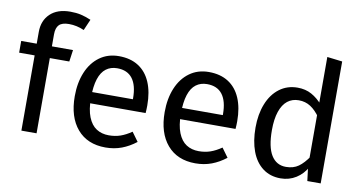

<svg xmlns="http://www.w3.org/2000/svg" viewBox="-74 -942 2161 1146"><g transform="rotate(10 1006.5 -369.0)"><path d="M269 -750Q305 -750 333.5 -743.5Q362 -737 395 -723L366 -656Q321 -676 274 -676Q232 -676 214 -657.5Q196 -639 196 -600V0H104V-599Q104 -667 147.5 -708.5Q191 -750 269 -750ZM324 -527 314 -456H10V-527Z M601 -539Q671 -539 719.5 -508Q768 -477 793 -418.5Q818 -360 818 -279Q818 -256 816 -232H464V-300H727V-306Q727 -384 696 -425Q665 -466 603 -466Q564 -466 536 -445Q508 -424 493.5 -379.5Q479 -335 479 -265Q479 -194 497 -149Q515 -104 547 -83.5Q579 -63 622 -63Q660 -63 692 -74Q724 -85 759 -109L799 -54Q758 -22 713 -5Q668 12 615 12Q505 12 443.5 -60Q382 -132 382 -258Q382 -340 408.5 -403.5Q435 -467 484.5 -503Q534 -539 601 -539Z M1146 -539Q1216 -539 1264.5 -508Q1313 -477 1338 -418.5Q1363 -360 1363 -279Q1363 -256 1361 -232H1009V-300H1272V-306Q1272 -384 1241 -425Q1210 -466 1148 -466Q1109 -466 1081 -445Q1053 -424 1038.5 -379.5Q1024 -335 1024 -265Q1024 -194 1042 -149Q1060 -104 1092 -83.5Q1124 -63 1167 -63Q1205 -63 1237 -74Q1269 -85 1304 -109L1344 -54Q1303 -22 1258 -5Q1213 12 1160 12Q1050 12 988.5 -60Q927 -132 927 -258Q927 -340 953.5 -403.5Q980 -467 1029.5 -503Q1079 -539 1146 -539Z M1684 -539Q1732 -539 1769 -518.5Q1806 -498 1836 -463L1835 -385Q1807 -425 1775.5 -445.5Q1744 -466 1704 -466Q1664 -466 1635.5 -443.5Q1607 -421 1591.5 -375.5Q1576 -330 1576 -263Q1576 -161 1607 -111Q1638 -61 1696 -61Q1741 -61 1772 -83Q1803 -105 1834 -151L1837 -88Q1812 -41 1770 -14.5Q1728 12 1676 12Q1613 12 1568 -22Q1523 -56 1500 -117.5Q1477 -179 1477 -261Q1477 -342 1502 -405Q1527 -468 1574 -503.5Q1621 -539 1684 -539ZM1826 -750 1918 -739V0H1837L1826 -89V-123Z"/></g></svg>

Font: Firava
Style: Regular
Weight: 400
Designer: Carrois Corporate & Edenspiekermann AG
Foundry: Greg Finn Gibson
Version: Version 5.000